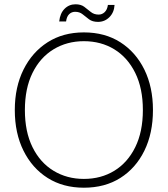

<svg xmlns="http://www.w3.org/2000/svg" viewBox="-20 -863 782 895"><path d="M371 12Q274 12 202 -33.5Q130 -79 89.5 -160.5Q49 -242 49 -350Q49 -457 89.5 -538.5Q130 -620 202 -666Q274 -712 371 -712Q469 -712 541 -666Q613 -620 653 -538.5Q693 -457 693 -350Q693 -242 653 -160.5Q613 -79 541 -33.5Q469 12 371 12ZM371 -29Q451 -29 513 -67Q575 -105 610.5 -177Q646 -249 646 -350Q646 -451 610.5 -523Q575 -595 513 -633Q451 -671 371 -671Q292 -671 229.5 -633Q167 -595 131.5 -523Q96 -451 96 -350Q96 -249 131.5 -177Q167 -105 229.5 -67Q292 -29 371 -29ZM437 -761Q411 -761 395 -773Q379 -785 365 -796.5Q351 -808 330 -808Q314 -808 302.5 -797Q291 -786 288 -763H256Q260 -801 281 -822Q302 -843 332 -843Q357 -843 372.5 -831.5Q388 -820 403 -807.5Q418 -795 440 -795Q456 -795 468 -806.5Q480 -818 483 -840H514Q512 -805 490 -783Q468 -761 437 -761Z"/></svg>

Font: DM Sans 10pt ExtraLight
Style: Regular
Weight: 250
Version: Version 4.004;gftools[0.9.30]